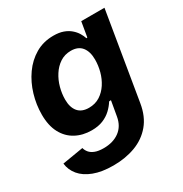

<svg xmlns="http://www.w3.org/2000/svg" viewBox="-176 -681 978 1028"><g transform="rotate(-30 313.0 -166.5)"><path d="M231 214.8Q159.7 214.8 110.4 196Q61 177.2 34.2 144.8Q7.3 112.3 2.9 71.8L132.3 50.3Q136.2 65.9 147.2 79.1Q158.2 92.3 178.7 100.3Q199.2 108.4 231.9 108.4Q290.5 108.4 329.1 79.8Q367.7 51.3 377 -2.9L393.1 -95.2L381.3 -94.2Q366.7 -70.8 345.5 -50.8Q324.2 -30.8 294.7 -18.6Q265.1 -6.3 224.1 -6.3Q168.9 -6.3 125.7 -29.8Q82.5 -53.2 58.1 -99.1Q33.7 -145 33.7 -212.4Q33.7 -273.9 51.5 -333.7Q69.3 -393.6 103.5 -442.1Q137.7 -490.7 186.8 -519.5Q235.8 -548.3 298.3 -548.3Q333 -548.3 358.2 -539.3Q383.3 -530.3 400.9 -515.1Q418.5 -500 429.2 -482.4Q439.9 -464.8 445.3 -447.8L451.2 -448.7L466.8 -541H610.4L521 -2.4Q508.8 72.8 468.5 120.8Q428.2 168.9 366.9 191.9Q305.7 214.8 231 214.8ZM271.5 -118.2Q310.5 -118.2 339.8 -137Q369.1 -155.8 388.9 -186.3Q408.7 -216.8 418.5 -253.4Q428.2 -290 428.2 -326.2Q428.2 -375.5 405.8 -403.6Q383.3 -431.6 338.9 -431.6Q300.8 -431.6 271.5 -412.4Q242.2 -393.1 222.2 -361.8Q202.1 -330.6 192.1 -293.5Q182.1 -256.3 182.1 -220.2Q182.1 -171.9 204.6 -145Q227.1 -118.2 271.5 -118.2Z"/></g></svg>

Font: Inter 17pt
Style: Bold Italic
Weight: 700
Italic angle: -9.3988°
Version: Version 4.001;git-66647c0bb